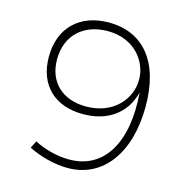

<svg xmlns="http://www.w3.org/2000/svg" viewBox="-105 -797 849 895"><g transform="rotate(15 319.5 -349.5)"><path d="M128 -79 110 -44C168 -15 239 3 300 3C472 3 578 -145 578 -368C578 -584 478 -702 312 -702C172 -702 82 -616 82 -476C82 -340 167 -258 304 -258C425 -258 508 -320 534 -424C553 -185 465 -37 296 -37C241 -37 177 -53 128 -79ZM317 -662C457 -662 517 -556 516 -482C517 -386 439 -296 309 -296C195 -296 122 -364 122 -474C122 -591 202 -662 317 -662Z"/></g></svg>

Font: Montserrat arm ExtraLight
Style: Regular
Weight: 275
Designer: Julieta Ulanovsky
Foundry: Julieta Ulanovsky
Version: Version 6.000;PS 006.000;hotconv 1.0.88;makeotf.lib2.5.64775